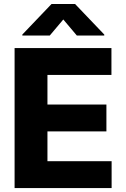

<svg xmlns="http://www.w3.org/2000/svg" viewBox="-20 -950 636 970"><path d="M53.7 -707H543V-571.3H219.7V-421.9H517.6V-286.1H219.7V-135.7H543.9V0H53.7ZM299.8 -851.6 231.4 -770.5H92.8V-775.4L240.2 -929.7H359.4L506.8 -775.4V-770.5H368.2Z"/></svg>

Font: Pretendard ExtraBold
Style: Regular
Weight: 800
Designer: Base glyphs from Inter by Rasmus Andersson; Hangeul glyphs from Noto Sans CJK(Source Han Sans) by Jang Soo-young and Kan
Foundry: Kil Hyung-jin
Version: Version 1.309